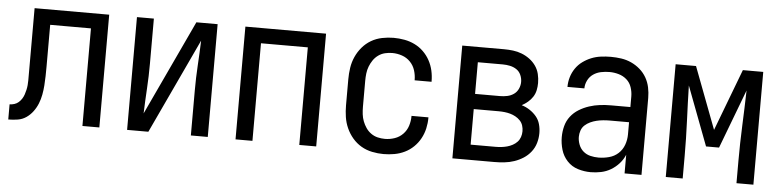

<svg xmlns="http://www.w3.org/2000/svg" viewBox="-38 -701 3577 882"><g transform="rotate(5 1750.0 -260.0)"><path d="M16 0V-70Q27 -70 38 -73.5Q49 -77 57.5 -84.5Q66 -92 72 -101.5Q78 -111 81.5 -121.5Q85 -132 87.5 -143Q90 -154 91 -165Q92 -176 92 -187Q92 -198 92 -209V-520H436V0H358V-450H170V-256Q170 -235 169.5 -213.5Q169 -192 167.5 -170.5Q166 -149 162 -127.5Q158 -106 150 -86Q142 -66 129 -48.5Q116 -31 98.5 -19Q81 -7 59.5 -3.5Q38 0 16 0Z M564 0V-520H642V-312Q642 -254 638.5 -197Q635 -140 633 -82L838 -520H936V0H858V-208Q858 -266 861.5 -323Q865 -380 867 -438L662 0Z M1064 0V-520H1436V0H1358V-450H1142V0Z M1747 8Q1721 8 1694 2.5Q1667 -3 1644 -16.5Q1621 -30 1603.5 -50.5Q1586 -71 1575 -95.5Q1564 -120 1560 -146.5Q1556 -173 1556 -200V-320Q1556 -347 1560 -373.5Q1564 -400 1575 -424.5Q1586 -449 1603.5 -469.5Q1621 -490 1644 -503.5Q1667 -517 1694 -522.5Q1721 -528 1747 -528Q1772 -528 1797 -523.5Q1822 -519 1844.5 -508Q1867 -497 1885 -479.5Q1903 -462 1915 -440Q1927 -418 1932.5 -393.5Q1938 -369 1938 -344V-342H1860V-343Q1860 -366 1853 -388Q1846 -410 1830 -426.5Q1814 -443 1792 -450.5Q1770 -458 1747 -458Q1730 -458 1713.5 -454Q1697 -450 1683 -440Q1669 -430 1659.5 -416Q1650 -402 1644 -386.5Q1638 -371 1636 -354Q1634 -337 1634 -320V-200Q1634 -183 1636 -166Q1638 -149 1644 -133.5Q1650 -118 1659.5 -104Q1669 -90 1683 -80Q1697 -70 1713.5 -66Q1730 -62 1747 -62Q1770 -62 1792 -69.5Q1814 -77 1830 -93.5Q1846 -110 1853 -132Q1860 -154 1860 -177V-178H1938V-176Q1938 -151 1932.5 -126.5Q1927 -102 1915 -80Q1903 -58 1885 -40.5Q1867 -23 1844.5 -12Q1822 -1 1797 3.5Q1772 8 1747 8Z M2064 0V-520H2257Q2278 -520 2298.5 -517.5Q2319 -515 2338.5 -507.5Q2358 -500 2375 -487.5Q2392 -475 2404 -458Q2416 -441 2421 -420.5Q2426 -400 2426 -379Q2426 -362 2422.5 -345.5Q2419 -329 2410 -315Q2401 -301 2388 -290Q2375 -279 2360 -271Q2380 -265 2397.5 -253.5Q2415 -242 2428 -226.5Q2441 -211 2446.5 -191Q2452 -171 2452 -150Q2452 -127 2445.5 -104.5Q2439 -82 2424.5 -63.5Q2410 -45 2390.5 -32.5Q2371 -20 2349 -12.5Q2327 -5 2303.5 -2.5Q2280 0 2257 0ZM2142 -304H2257Q2274 -304 2290.5 -307.5Q2307 -311 2320.5 -320.5Q2334 -330 2341 -345.5Q2348 -361 2348 -377Q2348 -394 2341 -409.5Q2334 -425 2320.5 -434Q2307 -443 2290.5 -446.5Q2274 -450 2257 -450H2142ZM2142 -70H2257Q2271 -70 2284 -71.5Q2297 -73 2310 -76.5Q2323 -80 2335 -86.5Q2347 -93 2356 -102.5Q2365 -112 2369.5 -125Q2374 -138 2374 -152Q2374 -165 2370 -178Q2366 -191 2356.5 -201Q2347 -211 2335 -217.5Q2323 -224 2310.5 -227.5Q2298 -231 2284.5 -232.5Q2271 -234 2257 -234H2142Z M2702 8Q2672 8 2643 -1Q2614 -10 2593.5 -32Q2573 -54 2564.5 -83Q2556 -112 2556 -141Q2556 -167 2562.5 -192Q2569 -217 2584.5 -237Q2600 -257 2622 -270.5Q2644 -284 2668.5 -292Q2693 -300 2718 -303Q2743 -306 2769 -306H2858V-355Q2858 -376 2851 -397Q2844 -418 2828 -432Q2812 -446 2791 -452Q2770 -458 2749 -458Q2729 -458 2709.5 -454Q2690 -450 2674 -439Q2658 -428 2649 -410Q2640 -392 2640 -373H2562Q2562 -396 2568.5 -418Q2575 -440 2588 -459Q2601 -478 2619.5 -491.5Q2638 -505 2659 -513.5Q2680 -522 2703 -525Q2726 -528 2749 -528Q2773 -528 2797 -524.5Q2821 -521 2843 -511Q2865 -501 2883.5 -485Q2902 -469 2914 -448Q2926 -427 2931 -403Q2936 -379 2936 -355V0H2858V-86Q2849 -64 2832.5 -45.5Q2816 -27 2795 -14.5Q2774 -2 2750 3Q2726 8 2702 8ZM2732 -62Q2756 -62 2780.5 -68.5Q2805 -75 2823 -91.5Q2841 -108 2849.5 -131.5Q2858 -155 2858 -180V-236H2769Q2754 -236 2738.5 -234.5Q2723 -233 2708.5 -229.5Q2694 -226 2680 -219.5Q2666 -213 2655 -203Q2644 -193 2639 -178.5Q2634 -164 2634 -149Q2634 -131 2641 -113Q2648 -95 2662 -83Q2676 -71 2694.5 -66.5Q2713 -62 2732 -62Z M3048 0V-520H3142L3250 -235L3358 -520H3452V0H3374V-104Q3374 -185 3377.5 -266Q3381 -347 3383 -428L3280 -156H3220L3117 -428Q3119 -347 3122.5 -266Q3126 -185 3126 -104V0Z"/></g></svg>

Font: Iosevka www.saffi
Style: Regular
Weight: 400
Monospace: yes
Designer: Belleve Invis
Foundry: Belleve Invis
Version: Version 22.0.2; ttfautohint (v1.8.3)